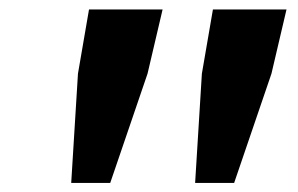

<svg xmlns="http://www.w3.org/2000/svg" viewBox="-20 -705 640 412"><path d="M132.8 -312.4 147.3 -547 171 -684.7H328.9L296.6 -547L216.5 -312.4ZM398.7 -312.4 413.2 -547 436.9 -684.7H594.8L562.5 -547L482.4 -312.4Z"/></svg>

Font: SourceCodeVF
Style: Italic
Weight: 200
Italic angle: -11°
Monospace: yes
Designer: Paul D. Hunt, Teo Tuominen
Foundry: Adobe
Version: Version 1.026;hotconv 1.1.0;makeotfexe 2.6.0